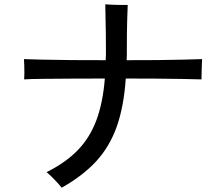

<svg xmlns="http://www.w3.org/2000/svg" viewBox="-20 -818 1040 890"><path d="M266 52Q255 38 233 15Q211 -8 196 -20Q284 -64 340 -121.5Q396 -179 426.5 -260Q457 -341 466 -454Q385 -454 309.5 -453.5Q234 -453 177 -452.5Q120 -452 92 -450Q93 -461 93 -479Q93 -497 92.5 -515.5Q92 -534 91 -544Q120 -543 178 -541.5Q236 -540 312 -539.5Q388 -539 470 -539Q471 -552 471 -565Q471 -578 471 -591Q471 -663 469.5 -719.5Q468 -776 468 -798Q480 -797 501 -796Q522 -795 542.5 -795Q563 -795 572 -795Q571 -776 569.5 -722.5Q568 -669 568 -591Q568 -578 568 -565Q568 -552 567 -539Q640 -539 707.5 -539.5Q775 -540 829.5 -541.5Q884 -543 917 -544Q916 -534 915.5 -515.5Q915 -497 914.5 -478.5Q914 -460 914 -450Q881 -451 826.5 -452Q772 -453 704.5 -453.5Q637 -454 563 -454Q554 -323 521 -230.5Q488 -138 426 -70.5Q364 -3 266 52Z"/></svg>

Font: Zen Kaku Gothic Antique Medium
Style: Regular
Weight: 500
Designer: Yoshimichi Ohira
Foundry: Positype
Version: Version 1.002